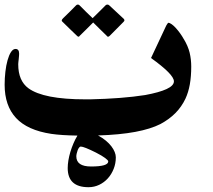

<svg xmlns="http://www.w3.org/2000/svg" viewBox="-20 -654 917 828"><path d="M446.8 42Q446.8 37.6 433.6 27.6Q420.4 17.6 393.6 3.9Q368.2 -8.8 351.6 -15.4Q335 -22 328.1 -22Q324.7 -22 321 -17.3Q317.4 -12.7 314.9 -6.1Q312.5 0.5 310.8 7.8Q309.1 15.1 309.1 20Q309.1 64 372.6 64Q446.8 64 446.8 42ZM514.2 -572.3Q516.6 -568.8 516.6 -566.4Q516.6 -563.5 512.7 -559.6Q497.6 -544.4 482.7 -529.3Q467.8 -514.2 453.1 -499.5Q449.2 -495.6 445.8 -495.6Q442.9 -495.6 440.4 -499.5Q425.8 -513.7 410.9 -528.3Q396 -543 381.8 -557.1Q367.7 -543 353 -528.3Q338.4 -513.7 323.7 -499.5Q321.3 -495.6 318.4 -495.6Q315.9 -495.6 312 -499.5Q296.9 -514.2 281.5 -528.8Q266.1 -543.5 251 -558.6Q246.1 -562.5 246.1 -565.4Q246.1 -569.3 252 -575.2Q266.1 -588.9 280.3 -602.8Q294.4 -616.7 308.1 -630.9Q311.5 -634.3 315.4 -634.3Q320.3 -634.3 323.2 -630.9Q336.4 -617.2 351.3 -602.8Q366.2 -588.4 379.4 -575.7Q392.1 -588.4 407.5 -603.3Q422.9 -618.2 435.1 -630.9Q438.5 -634.3 442.9 -634.3Q447.8 -634.3 451.2 -630.9ZM479.5 24.4Q479.5 50.8 470.2 74.2Q460.9 97.7 445.1 115.2Q429.2 132.8 407.7 143.1Q386.2 153.3 361.8 153.3Q272 153.3 272 70.8Q272 55.7 274.9 37.8Q277.8 20 283.4 1.2Q289.1 -17.6 296.9 -35.9Q304.7 -54.2 314 -69.3Q244.6 -70.3 201.2 -76.7Q98.1 -92.3 49.1 -145.3Q0 -198.2 0 -288.6Q0 -316.9 3.2 -344.5Q6.3 -372.1 12.5 -394Q18.6 -416 27.3 -429.4Q36.1 -442.9 46.9 -442.9Q62.5 -442.9 62.5 -422.4Q62.5 -419.4 62 -413.1Q61.5 -406.7 60.8 -399.7Q60.1 -392.6 59.3 -386.5Q58.6 -380.4 58.6 -377.4Q58.6 -340.8 69.8 -314.9Q81.1 -289.1 102.5 -273.4Q168 -225.6 347.2 -225.6H369.6Q437 -227.1 496.6 -231.7Q556.2 -236.3 606 -244.1Q667 -255.4 698.5 -270Q730 -284.7 730 -303.2Q730 -318.4 705.1 -343.5Q680.2 -368.7 631.3 -403.8L696.8 -543.5Q703.6 -555.2 705.6 -555.7Q711.9 -555.7 720.7 -549.3Q729.5 -543 738.5 -533Q747.6 -522.9 756.6 -510.5Q765.6 -498 772.5 -485.4V-485.8Q791 -455.1 797.9 -426.5Q804.7 -397.9 804.7 -366.7Q804.7 -324.2 798.6 -290Q792.5 -255.9 779.8 -228.5Q763.2 -193.4 736.6 -166.5Q710 -139.6 671.9 -119.1Q629.9 -97.7 563.2 -85.2Q496.6 -72.8 402.8 -69.8Q421.9 -59.6 436.3 -47.6Q450.7 -35.6 460.2 -23.2Q469.7 -10.7 474.6 1.5Q479.5 13.7 479.5 24.4Z"/></svg>

Font: XB Zar
Style: Bold
Weight: 700
Designer: Behnam
Foundry: Irmug
Version: Version 8.005 2009